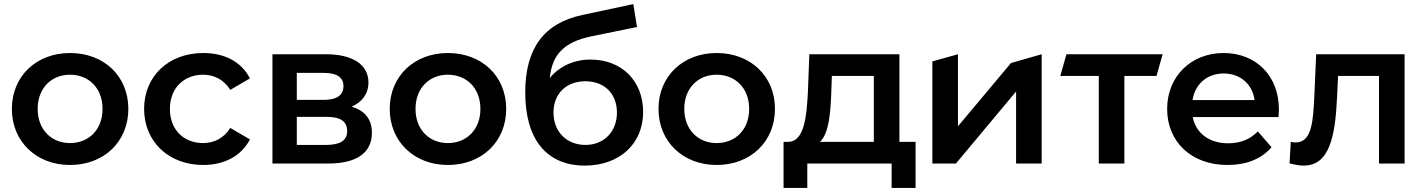

<svg xmlns="http://www.w3.org/2000/svg" viewBox="-20 -799 6966 938"><path d="M322 7C488 7 607 -107 607 -267C607 -427 488 -540 322 -540C158 -540 38 -427 38 -267C38 -107 158 7 322 7ZM322 -100C232 -100 164 -165 164 -267C164 -369 232 -434 322 -434C413 -434 481 -369 481 -267C481 -165 413 -100 322 -100Z M973 7C1077 7 1160 -38 1201 -118L1105 -174C1073 -123 1025 -100 972 -100C880 -100 810 -163 810 -267C810 -370 880 -434 972 -434C1025 -434 1073 -411 1105 -360L1201 -416C1160 -497 1077 -540 973 -540C804 -540 684 -427 684 -267C684 -107 804 7 973 7Z M1698 -278C1749 -300 1780 -341 1780 -396C1780 -484 1702 -534 1572 -534H1311V0H1583C1727 0 1797 -56 1797 -150C1797 -215 1764 -258 1698 -278ZM1430 -311V-443H1561C1625 -443 1658 -422 1658 -378C1658 -334 1625 -311 1561 -311ZM1430 -91V-228H1577C1645 -228 1676 -205 1676 -158C1676 -112 1640 -91 1573 -91Z M2168 7C2334 7 2453 -107 2453 -267C2453 -427 2334 -540 2168 -540C2004 -540 1884 -427 1884 -267C1884 -107 2004 7 2168 7ZM2168 -100C2078 -100 2010 -165 2010 -267C2010 -369 2078 -434 2168 -434C2259 -434 2327 -369 2327 -267C2327 -165 2259 -100 2168 -100Z M2865 -508C2783 -508 2713 -475 2666 -418C2677 -534 2738 -594 2867 -621L3092 -667L3074 -779L2826 -726C2636 -686 2546 -561 2546 -347C2546 -114 2654 10 2837 10C3005 10 3122 -95 3122 -252C3122 -403 3018 -508 2865 -508ZM2840 -91C2748 -91 2684 -156 2684 -249C2684 -342 2747 -402 2840 -402C2932 -402 2994 -342 2994 -249C2994 -157 2932 -91 2840 -91Z M3481 7C3647 7 3766 -107 3766 -267C3766 -427 3647 -540 3481 -540C3317 -540 3197 -427 3197 -267C3197 -107 3317 7 3481 7ZM3481 -100C3391 -100 3323 -165 3323 -267C3323 -369 3391 -434 3481 -434C3572 -434 3640 -369 3640 -267C3640 -165 3572 -100 3481 -100Z M4453 -106H4374V-534H3934L3927 -351C3921 -226 3908 -109 3833 -106H3808V119H3924V0H4336V119H4453ZM4044 -428H4249V-106H3986C4029 -147 4037 -242 4041 -342Z M4535 0H4650L4944 -352V0H5069V-534L4919 -491L4660 -182V-534L4535 -499Z M5630 -428 5660 -534H5190L5160 -428H5348V0H5473V-428Z M6228 -264C6228 -431 6114 -540 5958 -540C5799 -540 5682 -426 5682 -267C5682 -108 5798 7 5977 7C6069 7 6144 -23 6192 -80L6125 -157C6087 -118 6040 -99 5980 -99C5887 -99 5822 -149 5807 -227H6226C6227 -239 6228 -254 6228 -264ZM5958 -440C6040 -440 6099 -387 6109 -310H5806C5818 -388 5877 -440 5958 -440Z M6842 -534H6410L6401 -328C6395 -217 6392 -103 6310 -103C6303 -103 6295 -104 6286 -106L6280 -1C6306 6 6329 10 6349 10C6475 10 6503 -132 6512 -322L6517 -428H6717V0H6842Z"/></svg>

Font: Talent
Style: Bold
Weight: 600
Designer: Mike Powis
Version: Version 1.001;hotconv 1.0.109;makeotfexe 2.5.65596